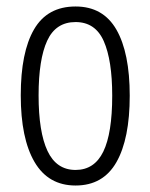

<svg xmlns="http://www.w3.org/2000/svg" viewBox="-20 -562 464 592"><path d="M380 -267Q380 -134 339 -62Q298 10 213 10Q129 10 86.5 -62.5Q44 -135 44 -268Q44 -401 85 -471.5Q126 -542 213 -542Q298 -542 339 -470.5Q380 -399 380 -267ZM99 -268Q99 -155 126.5 -96.5Q154 -38 213 -38Q271 -38 298.5 -94.5Q326 -151 326 -267Q326 -376 300 -435Q274 -494 213 -494Q152 -494 125.5 -436.5Q99 -379 99 -268Z"/></svg>

Font: Noto Sans Ethiopic ExtraCondensed Light
Style: Regular
Weight: 300
Width: 2
Designer: Monotype Design Team
Foundry: Monotype Imaging Inc.
Version: Version 2.102; ttfautohint (v1.8.4.7-5d5b)